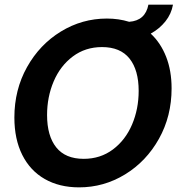

<svg xmlns="http://www.w3.org/2000/svg" viewBox="-20 -794 782 828"><path d="M720 -413Q720 -293 665.5 -195.5Q611 -98 519.5 -42Q428 14 321 14Q236 14 173 -22Q110 -58 76 -126Q42 -194 42 -287Q42 -407 96.5 -504.5Q151 -602 242.5 -658Q334 -714 441 -714Q492 -714 537 -700Q607 -705 620 -774H726Q719 -734 693.5 -702Q668 -670 630 -649Q673 -609 696.5 -549Q720 -489 720 -413ZM578 -402Q578 -492 538.5 -541.5Q499 -591 420 -591Q348 -591 294 -550.5Q240 -510 211.5 -443Q183 -376 183 -298Q183 -208 222.5 -158.5Q262 -109 341 -109Q413 -109 467 -149.5Q521 -190 549.5 -257Q578 -324 578 -402Z"/></svg>

Font: Cabin
Style: Bold Italic
Weight: 700
Italic angle: -7°
Designer: Pablo Impallari
Foundry: Pablo Impallari. http://www.impallari.com Igino Marini. http://www.ikern.com
Version: Version 2.200